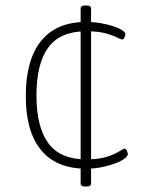

<svg xmlns="http://www.w3.org/2000/svg" viewBox="-20 -609 525 700"><path d="M290 71Q274 71 274 59V-577Q274 -589 290 -589H296Q312 -589 312 -577V59Q312 71 296 71ZM294 6Q186 6 130 -61.5Q74 -129 74 -259Q74 -391 130 -460Q186 -529 294 -529Q322 -529 347.5 -524.5Q373 -520 393 -513.5Q413 -507 425 -499Q437 -491 437 -485Q437 -482 435.5 -477Q434 -472 431.5 -468.5Q429 -465 426 -465Q421 -465 406.5 -472.5Q392 -480 365 -487.5Q338 -495 294 -495Q200 -495 156.5 -436.5Q113 -378 113 -261Q113 -145 156.5 -86.5Q200 -28 294 -28Q341 -28 370 -37.5Q399 -47 414.5 -57Q430 -67 435 -67Q438 -67 440.5 -63Q443 -59 444.5 -54.5Q446 -50 446 -47Q446 -40 433.5 -30.5Q421 -21 399.5 -13Q378 -5 351 0.5Q324 6 294 6Z"/></svg>

Font: Asap Thin
Style: Regular
Weight: 250
Designer: Pablo Cosgaya
Foundry: Omnibus-Type
Version: Version 3.001